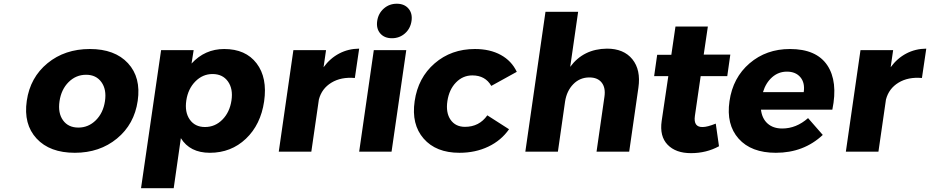

<svg xmlns="http://www.w3.org/2000/svg" viewBox="-20 -805 4936 1019"><path d="M122.1 -270Q140.1 -394 232.2 -469.5Q324.2 -544.9 457 -544.9Q589.4 -544.9 659.2 -469.5Q729 -394 710.9 -270Q692.9 -145.5 600.8 -69.8Q508.8 5.9 377 5.9Q244.1 5.9 174.1 -69.8Q104 -145.5 122.1 -270ZM295.9 -268.1Q286.6 -205.1 314.5 -166.5Q342.3 -127.9 396 -127.9Q449.2 -127.9 488.5 -166.7Q527.8 -205.6 537.1 -268.1Q546.4 -330.1 518.3 -369.1Q490.2 -408.2 437 -408.2Q383.3 -408.2 344.2 -369.4Q305.2 -330.6 295.9 -268.1Z M728.5 193.8 835 -539.1H1007.8L996.6 -467.8Q1067.4 -544.9 1169.9 -544.9Q1283.7 -544.9 1341.8 -468.8Q1399.9 -392.6 1381.8 -267.1Q1363.8 -143.6 1285.2 -68.8Q1206.5 5.9 1093.8 5.9Q987.8 5.9 939.9 -71.8L901.9 193.8ZM968.8 -272Q959.5 -209.5 987.3 -170.2Q1015.1 -130.9 1067.9 -130.9Q1121.6 -130.9 1160.4 -170.2Q1199.2 -209.5 1208.5 -272Q1217.8 -333.5 1189.7 -372.8Q1161.6 -412.1 1107.9 -412.1Q1055.7 -412.1 1016.8 -372.8Q978 -333.5 968.8 -272Z M1459.5 0 1537.1 -539.1H1710.4L1697.3 -448.2Q1731.9 -495.6 1780.3 -521Q1828.6 -546.4 1886.2 -546.9L1863.3 -391.1Q1790 -397.5 1738.8 -366.2Q1687.5 -335 1672.4 -276.9L1632.3 0Z M1886.2 0 1963.9 -539.1H2136.2L2058.1 0ZM1981.9 -693.8Q1987.8 -733.9 2016.8 -759.5Q2045.9 -785.2 2085.9 -785.2Q2126 -785.2 2147.9 -759.5Q2169.9 -733.9 2164.1 -693.8Q2158.2 -653.3 2129.2 -627.7Q2100.1 -602.1 2060.1 -602.1Q2020 -602.1 1998 -627.7Q1976.1 -653.3 1981.9 -693.8Z M2180.7 -268.1Q2198.7 -392.6 2286.9 -468.8Q2375 -544.9 2500.5 -544.9Q2580.6 -544.9 2637.9 -513.4Q2695.3 -481.9 2722.7 -423.8L2587.4 -349.1Q2555.7 -404.8 2486.8 -404.8Q2436.5 -404.8 2400.1 -367.4Q2363.8 -330.1 2354.5 -269Q2345.2 -207 2371.3 -169.4Q2397.5 -131.8 2447.8 -131.8Q2523.4 -131.8 2566.4 -192.9L2681.6 -119.1Q2640.1 -59.6 2571.8 -26.9Q2503.4 5.9 2418.5 5.9Q2293.9 5.9 2228.3 -69.6Q2162.6 -145 2180.7 -268.1Z M2768.1 0 2875 -742.2H3048.3L3006.3 -450.2Q3076.2 -545.4 3201.2 -546.9Q3290.5 -546.9 3336.2 -490.5Q3381.8 -434.1 3368.2 -339.8L3319.3 0H3146L3188 -292Q3194.8 -339.4 3173.3 -366.7Q3151.9 -394 3107.9 -394Q3057.6 -394 3022.7 -358.4Q2987.8 -322.8 2979 -266.1L2940.9 0Z M3451.7 -400.9 3467.8 -514.2H3543L3564.9 -664.1H3736.8L3714.8 -515.1H3856L3839.8 -400.9H3698.7L3668 -189.9Q3663.6 -159.2 3674.3 -144.5Q3685.1 -129.9 3710 -130.9Q3733.9 -130.9 3778.8 -148.9L3795.9 -28.8Q3729 7.8 3647 7.8Q3566.4 7.8 3523.2 -36.9Q3480 -81.5 3491.7 -163.1L3526.9 -400.9Z M3851.6 -268.1Q3869.6 -393.1 3958.3 -469Q4046.9 -544.9 4172.4 -544.9Q4312.5 -544.9 4370.4 -459Q4428.2 -373 4397.5 -223.1H4018.6Q4024.4 -175.3 4054 -149.2Q4083.5 -123 4131.3 -123Q4206.1 -123 4268.6 -178.2L4346.7 -88.9Q4245.6 5.9 4097.7 5.9Q3966.8 5.9 3900.1 -69.1Q3833.5 -144 3851.6 -268.1ZM4029.3 -315.9H4245.6Q4252.9 -365.2 4228 -395Q4203.1 -424.8 4156.2 -424.8Q4111.8 -424.8 4078.1 -395.3Q4044.4 -365.7 4029.3 -315.9Z M4469.2 0 4546.9 -539.1H4720.2L4707 -448.2Q4741.7 -495.6 4790 -521Q4838.4 -546.4 4896 -546.9L4873 -391.1Q4799.8 -397.5 4748.5 -366.2Q4697.3 -335 4682.1 -276.9L4642.1 0Z"/></svg>

Font: Trueno
Style: Bold Italic
Weight: 700
Designer: Julieta Ulanovsky
Foundry: Julieta Ulanovsky
Version: Version 3.001b | FøM Fix